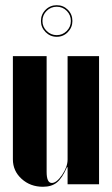

<svg xmlns="http://www.w3.org/2000/svg" viewBox="-20 -712 433 742"><path d="M138.2 -630.9Q138.2 -656.2 156 -674.1Q173.8 -691.9 199.2 -691.9Q224.6 -691.9 242.2 -674.3Q259.8 -656.7 259.8 -630.9Q259.8 -606 242.2 -587.9Q224.6 -569.8 199.2 -569.8Q174.3 -569.8 156.2 -587.9Q138.2 -606 138.2 -630.9ZM144 -630.9Q144 -608.4 160.4 -592.3Q176.8 -576.2 199.2 -576.2Q221.7 -576.2 237.8 -592.3Q253.9 -608.4 253.9 -630.9Q253.9 -653.8 238 -669.9Q222.2 -686 199.2 -686Q176.3 -686 160.2 -669.9Q144 -653.8 144 -630.9ZM238.8 -65.9Q220.7 -23.9 200.2 -7.1Q179.7 9.8 146 9.8Q97.2 9.8 63.5 -20.8Q29.8 -51.3 29.8 -96.2V-495.1H160.2V-47.9Q160.2 -4.9 180.2 -4.9Q198.7 -4.9 220 -36.1Q241.2 -67.4 241.2 -95.2V-495.1H362.8V0H241.2V-65.9Z"/></svg>

Font: Moniqa Black Display
Style: Regular
Weight: 900
Designer: Rajesh Rajput
Foundry: Rajesh Rajput
Version: Version 1.000